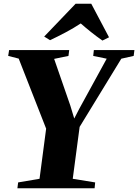

<svg xmlns="http://www.w3.org/2000/svg" viewBox="-20 -1012 742 1032"><path d="M73.5 0 77.5 -31.5 192.5 -51 228 -320.5 80.5 -697 24 -711.5 29 -743H352L348 -711.5L271 -695.5L358 -444.5L379 -375L406.5 -428L553.5 -696.5L481 -711.5L484.5 -743H702.5L698.5 -711.5L632 -696.5L408 -330L371 -51L491.5 -31.5L488.5 0ZM217.5 -815.5 386.5 -992H470.5L566 -811.5L530.5 -794Q499 -816 469.2 -839.8Q439.5 -863.5 414 -886Q376 -861 332.8 -838Q289.5 -815 249 -796Z"/></svg>

Font: Merriweather 96pt Black
Style: Italic
Weight: 900
Italic angle: -7.8°
Version: Version 2.101